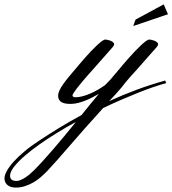

<svg xmlns="http://www.w3.org/2000/svg" viewBox="-289 -473 784 874"><path d="M264.6 -75.2Q250 -58.1 236.1 -42.7Q222.2 -27.3 208 -12.7Q267.6 -40 331.1 -63.7Q394.5 -87.4 462.9 -106.4L467.8 -94.7Q441.9 -87.9 409.2 -76.7Q376.5 -65.4 339.6 -50.8Q302.7 -36.1 262.5 -18.6Q222.2 -1 180.7 18.6Q91.3 117.2 28.3 190.4Q-34.7 263.7 -74.2 305.7Q-88.4 320.3 -104.2 334Q-120.1 347.7 -138.2 357.9Q-156.2 368.2 -176 374.5Q-195.8 380.9 -216.8 380.9Q-226.6 380.9 -235.8 378.7Q-245.1 376.5 -252.4 371.3Q-259.8 366.2 -264.2 358.2Q-268.6 350.1 -268.6 338.9Q-268.6 325.2 -258.3 305.9Q-248 286.6 -227.8 263.9Q-207.5 241.2 -177.5 216.1Q-147.5 190.9 -107.4 165Q-64 136.2 -16.8 107.4Q30.3 78.6 82 50.8Q121.6 1 161.1 -45.9Q148.4 -38.6 133.1 -30.5Q117.7 -22.5 100.8 -15.6Q84 -8.8 66.4 -4.4Q48.8 0 32.2 0Q0.5 0 -12 -10Q-24.4 -20 -24.4 -36.1Q-24.4 -48.3 -17.6 -62.7Q-10.7 -77.1 0 -92Q10.7 -106.9 23.4 -122.1Q36.1 -137.2 47.9 -151.4Q57.1 -162.1 69.3 -176.8Q81.5 -191.4 95.5 -207.3Q109.4 -223.1 123.8 -238.3Q138.2 -253.4 151.1 -265.6Q164.1 -277.8 174.3 -285.4Q184.6 -293 190.4 -293Q194.3 -293 201.2 -291.5Q208 -290 214.6 -287.4Q221.2 -284.7 225.8 -280.5Q230.5 -276.4 230.5 -271.5Q230.5 -266.1 223.4 -257.8Q216.3 -249.5 206.1 -238.3L125 -146.5Q121.6 -142.6 114 -134.3Q106.4 -126 97.2 -115Q87.9 -104 77.9 -92Q67.9 -80.1 59.8 -69.3Q51.8 -58.6 46.4 -50.3Q41 -42 41 -39.1Q41 -35.2 44.2 -32.7Q47.4 -30.3 54.7 -30.3Q69.8 -30.3 86.4 -34.7Q103 -39.1 120.4 -46.4Q137.7 -53.7 155 -63.7Q172.4 -73.7 188.5 -85Q191.4 -87.4 197.8 -94.2Q204.1 -101.1 216.8 -114.3Q223.6 -122.6 230 -130.4Q236.3 -138.2 243.2 -145.5Q247.1 -149.4 248 -151.4Q256.8 -162.1 269.3 -176.8Q281.7 -191.4 295.7 -207.3Q309.6 -223.1 324 -238.3Q338.4 -253.4 351.3 -265.6Q364.3 -277.8 374.5 -285.4Q384.8 -293 390.6 -293Q394.5 -293 401.4 -291.5Q408.2 -290 414.8 -287.4Q421.4 -284.7 426 -280.5Q430.7 -276.4 430.7 -271.5Q430.7 -266.1 423.6 -257.8Q416.5 -249.5 406.2 -238.3L325.2 -146.5Q321.8 -143.1 314.9 -135.5Q308.1 -127.9 299.6 -118.2Q291 -108.4 281.7 -97.2Q272.5 -85.9 264.6 -75.2ZM-134.8 302.7Q-116.2 284.2 -94 259.8Q-71.8 235.4 -47.1 206.8Q-22.5 178.2 3.7 146.7Q29.8 115.2 56.6 82Q11.7 106.4 -30.3 132.3Q-72.3 158.2 -108.6 183.8Q-145 209.5 -174.3 234.6Q-203.6 259.8 -222.7 283.2Q-231 293 -237.1 304.9Q-243.2 316.9 -243.2 328.1Q-243.2 337.9 -236.6 344.2Q-230 350.6 -212.9 350.6Q-205.1 350.6 -195.1 346.4Q-185.1 342.3 -174.8 335.7Q-164.6 329.1 -154.3 320.6Q-144 312 -134.8 302.7ZM317.4 -354.5 328.1 -383.8 456.1 -453.1 475.6 -408.2Z"/></svg>

Font: Meie Script
Style: Regular
Weight: 400
Version: Version 1.001